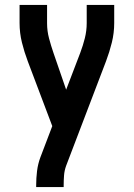

<svg xmlns="http://www.w3.org/2000/svg" viewBox="-20 -540 540 775"><path d="M126 215V208Q126 179 129.5 150.5Q133 122 143 95L191 -31L92 -293Q78 -330 68.5 -368.5Q59 -407 59 -447V-520H170V-446Q170 -415 178 -385Q186 -355 196 -326L247 -178L304 -327Q315 -356 322.5 -386Q330 -416 330 -447V-520H441V-447Q441 -407 431.5 -368.5Q422 -330 408 -293L247 129Q240 148 238.5 168Q237 188 237 208V215Z"/></svg>

Font: Iosevka Curly
Style: Bold
Weight: 700
Monospace: yes
Designer: Belleve Invis
Foundry: Belleve Invis
Version: Version 22.1.2; ttfautohint (v1.8.4)